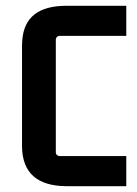

<svg xmlns="http://www.w3.org/2000/svg" viewBox="-20 -640 470 660"><path d="M414.1 -103.5H183.6Q172.9 -105.5 171.9 -115.2V-504.9Q173.8 -515.6 183.6 -516.6H414.1V-620.1H208Q65.4 -620.1 56.6 -502Q55.7 -493.2 55.7 -484.4V-135.7Q57.6 -1 208 0H414.1Z"/></svg>

Font: Gemunu Libre
Style: Bold
Weight: 700
Designer: Pushpananda Ekanayake, Sol Matas, Kosala Senevirathne
Foundry: Mooniak
Version: Version 1.001